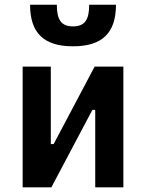

<svg xmlns="http://www.w3.org/2000/svg" viewBox="-20 -803 626 823"><path d="M77.1 0H200.2L376 -332H388.2V0H508.8V-517.6H385.7L210 -185.5H197.8V-517.6H77.1ZM293 -604.5C418.5 -604.5 477.1 -662.1 477.1 -782.7H362.3C362.3 -719.2 344.2 -689.9 293 -689.9C242.7 -689.9 223.6 -717.8 223.6 -782.7H108.9C108.9 -663.1 166.5 -604.5 293 -604.5Z"/></svg>

Font: Cascadia Mono SemiBold
Style: Regular
Weight: 600
Monospace: yes
Designer: Aaron Bell
Foundry: Saja Typeworks
Version: Version 2404.023